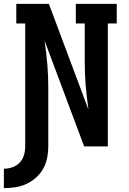

<svg xmlns="http://www.w3.org/2000/svg" viewBox="-43 -755 663 990"><path d="M-23 215V115Q-1 115 21 107.5Q43 100 58.5 83.5Q74 67 80.5 45Q87 23 87 0V-634H41V-735H209L413 -190Q409 -221 405 -252.5Q401 -284 398.5 -315.5Q396 -347 395 -378.5Q394 -410 394 -441V-634H348V-735H559V-634H513V0H391L187 -545Q191 -514 195 -482.5Q199 -451 201.5 -419.5Q204 -388 205 -356.5Q206 -325 206 -294V0Q206 30 200 59.5Q194 89 179.5 115Q165 141 142.5 161Q120 181 93 193.5Q66 206 36 210.5Q6 215 -23 215Z"/></svg>

Font: Iosevka Slab Extended
Style: Bold
Weight: 700
Width: 7
Monospace: yes
Designer: Belleve Invis
Foundry: Belleve Invis
Version: Version 11.1.0; ttfautohint (v1.8.3)